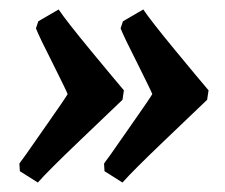

<svg xmlns="http://www.w3.org/2000/svg" viewBox="-20 -430 475 406"><path d="M200 -84Q201 -86 213 -102Q226 -121 261.5 -171.5Q297 -222 302 -231Q300 -237 273 -291Q242 -352 235 -370L240 -385L283 -410Q299 -386 351 -323Q403 -260 421 -239L418 -219Q395 -197 327.5 -132.5Q260 -68 239 -44L201 -68ZM21 -84Q22 -86 34 -102Q47 -121 82.5 -171.5Q118 -222 123 -231Q121 -237 94 -291Q63 -352 56 -370L61 -385L104 -410Q120 -386 172 -323Q224 -260 242 -239L239 -219Q216 -197 148.5 -132.5Q81 -68 60 -44L22 -68Z"/></svg>

Font: Alegreya
Style: Bold Italic
Weight: 700
Italic angle: -7°
Designer: Juan Pablo del Peral
Foundry: Huerta Tipografica
Version: Version 2.007; ttfautohint (v1.6)